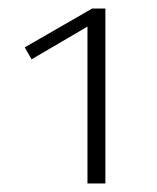

<svg xmlns="http://www.w3.org/2000/svg" viewBox="-20 -430 367 450"><path d="M196 -410H227V0H185V-398L201 -377L54 -291L38 -319Z"/></svg>

Font: Ysabeau ExtraLight
Style: Regular
Weight: 250
Designer: Christian Thalmann (Catharsis Fonts)
Version: Version 2.002